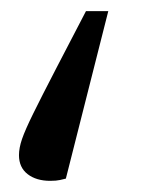

<svg xmlns="http://www.w3.org/2000/svg" viewBox="-20 -179 289 344"><path d="M174 -159 98 141Q94 142 87.5 143.5Q81 145 70 145Q45 145 29.5 133Q14 121 14 99Q14 86 19.5 70Q25 54 39.5 24.5Q54 -5 82 -59L134 -159Z"/></svg>

Font: Source Serif 4 Caption
Style: Italic
Weight: 400
Italic angle: -12°
Designer: Frank Grießhammer
Foundry: Adobe Systems Incorporated
Version: Version 4.004;hotconv 1.0.117;makeotfexe 2.5.65602